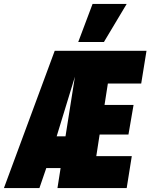

<svg xmlns="http://www.w3.org/2000/svg" viewBox="-64 -959 767 979"><path d="M229 0 245 -102H172L137 0H-44L215 -700H683L656 -533H486L469 -424H617L591 -273H444L427 -163H608L582 0ZM225 -264H270L318 -568ZM335 -745 408 -939H582L466 -745Z"/></svg>

Font: Georama Condensed Black
Style: Italic
Weight: 900
Width: 3
Italic angle: -9°
Designer: Jean-Baptiste Levee
Foundry: Production Type
Version: Version 1.000